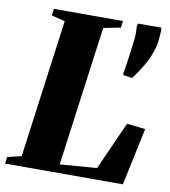

<svg xmlns="http://www.w3.org/2000/svg" viewBox="-97 -815 786 887"><g transform="rotate(10 296.0 -372.0)"><path d="M-13.5 0 -9.5 -31.5 56 -47 143.5 -695.5 80 -711.5 84.5 -743H408L404.5 -711.5L324 -695.5L235.5 -40L408.5 -53.5L509.5 -279L596 -269L539 0ZM495.5 -491 454 -497.5 452 -503.5Q459.5 -548 464.8 -587.5Q470 -627 475 -666Q477 -686.5 476.8 -704Q476.5 -721.5 475.5 -733L479 -743.5H588Q590 -735.5 589.8 -729.5Q589.5 -723.5 588 -705Q586.5 -667.5 574.5 -631.5Q562.5 -595.5 542.2 -560.8Q522 -526 495.5 -491Z"/></g></svg>

Font: Merriweather 96pt Black
Style: Italic
Weight: 900
Italic angle: -7.8°
Version: Version 2.101